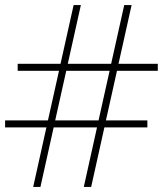

<svg xmlns="http://www.w3.org/2000/svg" viewBox="-21 -735 641 755"><path d="M138 0H109.5L161.5 -234H-1V-261.5H167.5L211 -456.5H48.5V-484H217L268.5 -715H297L245.5 -484H416L467.5 -715H496.5L445 -484H599.5V-456.5H439L395.5 -261.5H558.5V-234H389.5L337.5 0H308.5L360.5 -234H190ZM196 -261.5H366.5L410 -456.5H239.5Z"/></svg>

Font: Newsreader Display
Style: Regular
Weight: 400
Designer: Hugues Gentile
Foundry: Production Type
Version: Version 1.001